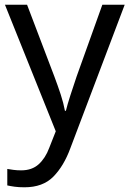

<svg xmlns="http://www.w3.org/2000/svg" viewBox="-20 -556 550 816"><path d="M1 -536H95L211 -231Q226 -191 238 -154.5Q250 -118 256 -85H260Q266 -110 279 -150.5Q292 -191 306 -232L415 -536H510L279 74Q251 150 206.5 195Q162 240 84 240Q60 240 42 237.5Q24 235 11 232V162Q22 164 37.5 166Q53 168 70 168Q116 168 144.5 142Q173 116 189 73L217 2Z"/></svg>

Font: Noto Sans Tifinagh APT
Style: Regular
Weight: 400
Designer: JamraPatel
Foundry: JamraPatel LLC
Version: Version 2.006; ttfautohint (v1.8.4.7-5d5b)